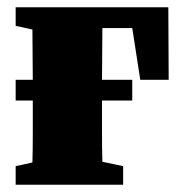

<svg xmlns="http://www.w3.org/2000/svg" viewBox="-20 -507 505 527"><path d="M23 -436V-487H442L443 -288H365L343 -430H261Q261 -396 260.5 -358Q260 -320 260 -288H343V-231H260V-210Q260 -179 260 -139Q260 -99 261 -63L318 -51V0H23V-51L69 -61Q70 -97 70 -138Q70 -179 70 -210V-231H23V-288H70Q70 -319 69.5 -356Q69 -393 69 -426Z"/></svg>

Font: Source Serif Pro Black
Style: Regular
Weight: 900
Designer: Frank Grießhammer
Foundry: Adobe Systems Incorporated
Version: Version 3.001;hotconv 1.0.111;makeotfexe 2.5.65597